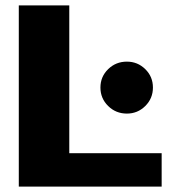

<svg xmlns="http://www.w3.org/2000/svg" viewBox="-20 -695 695 715"><path d="M50 0V-675H238V-124.5H582V0ZM452.5 -272Q411.5 -272 382.8 -300.2Q354 -328.5 354 -369Q354 -409.5 382.8 -437.5Q411.5 -465.5 452.5 -465.5Q492.5 -465.5 521 -437.5Q549.5 -409.5 549.5 -369Q549.5 -328.5 521 -300.2Q492.5 -272 452.5 -272Z"/></svg>

Font: Anybody ExtraExpanded Regular
Style: Bold
Weight: 700
Width: 8
Designer: Tyler Finck
Foundry: Etcetera Type Company
Version: Version 1.010; ttfautohint (v1.8.3) -l 8 -r 50 -G 200 -x 14 